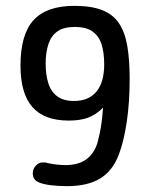

<svg xmlns="http://www.w3.org/2000/svg" viewBox="-20 -626 520 656"><path d="M332 -258Q330 -228 327 -207Q324 -186 320.5 -169.5Q317 -153 313 -138Q289 -62 205 -62Q173 -62 142 -69Q137 -71 133 -71Q129 -71 125 -71Q113 -71 102.5 -60Q92 -49 92 -34Q92 -13 110 -4Q125 3 151 6.5Q177 10 209 10Q279 10 322 -16Q365 -42 386 -98Q403 -142 413 -209Q423 -276 423 -356Q423 -421 415 -468.5Q407 -516 386.5 -546.5Q366 -577 329 -591.5Q292 -606 234 -606Q139 -606 94.5 -557Q50 -508 50 -402Q50 -307 90.5 -260.5Q131 -214 215 -214Q254 -214 281 -224Q308 -234 332 -258ZM233 -281Q197 -281 175.5 -297Q154 -313 145 -342Q136 -371 136 -408Q136 -447 145.5 -475.5Q155 -504 176.5 -519Q198 -534 236 -534Q274 -534 296 -518.5Q318 -503 327 -474.5Q336 -446 336 -406Q336 -345 309.5 -313Q283 -281 233 -281Z"/></svg>

Font: Beiruti Medium
Style: Regular
Weight: 500
Designer: Arlette Boutros
Foundry: Boutros
Version: Version 1.41